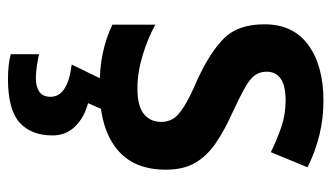

<svg xmlns="http://www.w3.org/2000/svg" viewBox="-195 -397 832 482"><g transform="rotate(90 221.0 -156.0)"><path d="M406 -156Q406 -74 352.5 -32Q299 10 201 10Q151 10 113.5 2Q76 -6 42 -22V-130Q76 -111 119 -98Q162 -85 202 -85Q246 -85 266 -101Q286 -117 286 -145Q286 -160 279 -173Q272 -186 249 -201Q226 -216 179 -236Q110 -268 75.5 -303Q41 -338 41 -404Q41 -476 93 -514Q145 -552 233 -552Q320 -552 400 -512L362 -420Q329 -436 298 -446.5Q267 -457 232 -457Q160 -457 160 -409Q160 -393 168.5 -380.5Q177 -368 200 -355Q223 -342 266 -322Q308 -303 339.5 -281.5Q371 -260 388.5 -230.5Q406 -201 406 -156ZM320 128Q320 182 287.5 211Q255 240 178 240Q142 240 116 233V162Q129 165 146 167.5Q163 170 176 170Q197 170 210 161.5Q223 153 223 133Q223 90 142 80L181 0H256L239 39Q274 48 297 71Q320 94 320 128Z"/></g></svg>

Font: Noto Sans Sinhala SemiCondensed SemiBold
Style: Regular
Weight: 600
Width: 4
Designer: Jelle Bosma - Monotype Design Team
Foundry: Monotype Imaging Inc.
Version: Version 2.006; ttfautohint (v1.8.4.7-5d5b)